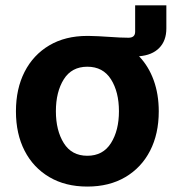

<svg xmlns="http://www.w3.org/2000/svg" viewBox="-20 -687 652 718"><path d="M306.6 10.7Q224.6 10.7 164.6 -24.7Q104.5 -60.1 72 -123.3Q39.6 -186.5 39.6 -270.5Q39.6 -355 72 -418.5Q104.5 -481.9 164.3 -517.3Q224.1 -552.7 306.2 -552.7Q306.2 -552.7 306.2 -552.7Q306.6 -552.7 306.6 -552.7Q309.1 -552.7 311.5 -552.7Q345.2 -552.2 388.4 -549.1Q431.6 -545.9 460.4 -545.9Q485.4 -545.9 485.4 -568.4V-667H602.1V-580.6Q602.1 -534.7 575.4 -507.6Q548.8 -480.5 500 -476.6Q535.6 -439.5 554.7 -387Q573.7 -334.5 573.7 -270.5Q573.7 -186.5 541.3 -123.3Q508.8 -60.1 448.7 -24.7Q388.7 10.7 306.6 10.7ZM306.6 -104.5Q365.2 -104.5 395 -151.9Q424.8 -199.2 424.8 -271Q424.8 -343.3 395 -390.4Q365.2 -437.5 306.6 -437.5Q248 -437.5 218.5 -390.4Q189 -343.3 189 -271Q189 -199.2 218.5 -151.9Q248 -104.5 306.6 -104.5Z"/></svg>

Font: Inter-Bold
Style: Bold
Weight: 700
Designer: Rasmus Andersson
Foundry: rsms
Version: Version 4.000;git-a52131595